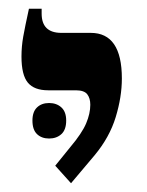

<svg xmlns="http://www.w3.org/2000/svg" viewBox="-20 -667 335 438"><path d="M142 -249 106 -289 140 -331Q167 -363 176.5 -385.5Q186 -408 186 -428Q186 -443 179 -452Q172 -461 153 -461H90Q58 -461 43.5 -478.5Q29 -496 29 -538Q29 -561 33 -583.5Q37 -606 46 -647H75V-636Q75 -592 120 -592H187Q258 -592 258 -488Q258 -446 244 -400Q230 -354 196 -313ZM54 -392Q54 -412 64.5 -422Q75 -432 92 -432Q109 -432 120 -422Q131 -412 131 -392Q131 -371 120 -361Q109 -351 92 -351Q75 -351 64.5 -361Q54 -371 54 -392Z"/></svg>

Font: Noto Serif Hebrew SemiCondensed SemiBold
Style: Regular
Weight: 600
Width: 4
Designer: Monotype Design Team
Foundry: Monotype Imaging Inc.
Version: Version 2.004; ttfautohint (v1.8.4.7-5d5b)